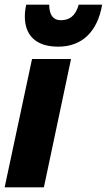

<svg xmlns="http://www.w3.org/2000/svg" viewBox="-25 -807 460 827"><path d="M226 -606C328 -606 395 -670 415 -787H314C300 -736 272 -720 237 -720C201 -720 187 -747 187 -787H88C84 -769 82 -752 82 -736C82 -659 125 -606 226 -606ZM-5 0H164L281 -553H113Z"/></svg>

Font: Noto Sans Condensed Black
Style: Italic
Weight: 900
Width: 3
Italic angle: -12°
Designer: Monotype Design Team
Foundry: Monotype Imaging Inc.
Version: Version 2.013